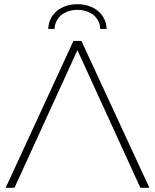

<svg xmlns="http://www.w3.org/2000/svg" viewBox="-20 -895 738 915"><path d="M349 -656 649 0H692L368 -700H330L7 0H49ZM240 -757C242 -813 289 -848 349 -848C409 -848 456 -813 458 -757H488C486 -830 425 -875 349 -875C273 -875 212 -830 210 -757Z"/></svg>

Font: Montserrat-Alt1 ExtLt
Style: Regular
Weight: 200
Designer: Differentunic
Foundry: Differentunic
Version: Version 7.222